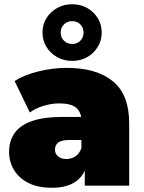

<svg xmlns="http://www.w3.org/2000/svg" viewBox="-20 -878 679 908"><path d="M381 0V-71Q366 -39 339 -20Q297 10 226 10Q159 10 114 -13Q69 -36 46 -74.5Q23 -113 23 -160Q23 -213 50 -250Q77 -287 132.5 -306Q188 -325 273 -325H364Q359 -352 341 -368Q316 -389 261 -389Q224 -389 186 -377.5Q148 -366 121 -346L49 -495Q97 -525 164 -541Q231 -557 295 -557Q436 -557 513.5 -494Q591 -431 591 -294V0ZM365 -216H309Q273 -216 256.5 -204.5Q240 -193 240 -170Q240 -151 254.5 -138.5Q269 -126 294 -126Q317 -126 336.5 -138.5Q356 -151 365 -178ZM321 -590Q282 -590 250 -608Q218 -626 199.5 -656.5Q181 -687 181 -724Q181 -762 199.5 -792Q218 -822 250 -840Q282 -858 321 -858Q361 -858 392.5 -840Q424 -822 442.5 -792Q461 -762 461 -724Q461 -687 442.5 -656.5Q424 -626 392.5 -608Q361 -590 321 -590ZM321 -670Q344 -670 359.5 -685Q375 -700 375 -724Q375 -748 359.5 -763Q344 -778 321 -778Q299 -778 283 -763Q267 -748 267 -724Q267 -700 283 -685Q299 -670 321 -670Z"/></svg>

Font: Montserrat Thin Black
Style: Regular
Weight: 900
Version: Version 9.000